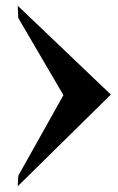

<svg xmlns="http://www.w3.org/2000/svg" viewBox="-20 -615 413 672"><path d="M42 -595 44 -552 202 -282 44 0 42 37 368 -284Z"/></svg>

Font: GFS Jackson
Style: Regular
Weight: 400
Designer: George Matthiopoulos
Foundry: George Matthiopoulos
Version: Version 1.0